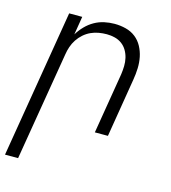

<svg xmlns="http://www.w3.org/2000/svg" viewBox="-111 -618 822 922"><g transform="rotate(15 299.5 -156.5)"><path d="M-1 215 121 -520H186L171 -429Q185 -452 204 -471.5Q223 -491 246 -504Q269 -517 294.5 -522.5Q320 -528 345 -528Q374 -528 401.5 -521Q429 -514 450 -497.5Q471 -481 484 -457Q497 -433 502.5 -406Q508 -379 507 -350Q506 -321 501 -292L453 0H388L438 -302Q441 -323 441.5 -343.5Q442 -364 437.5 -383.5Q433 -403 423 -420Q413 -437 397.5 -448.5Q382 -460 362.5 -465Q343 -470 322 -470Q302 -470 282 -466.5Q262 -463 243.5 -454.5Q225 -446 209 -432Q193 -418 181.5 -400.5Q170 -383 163.5 -364Q157 -345 154 -325L64 215Z"/></g></svg>

Font: Iosevka Light Extended
Style: Italic
Weight: 300
Width: 7
Italic angle: -9°
Monospace: yes
Designer: Belleve Invis
Foundry: Belleve Invis
Version: Version 32.5.0; ttfautohint (v1.8.4)